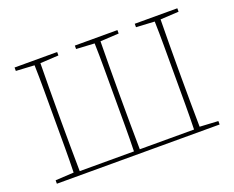

<svg xmlns="http://www.w3.org/2000/svg" viewBox="-109 -864 1283 1051"><g transform="rotate(-20 532.0 -338.5)"><path d="M758 -657V-677H1006V-657L899 -651Q898 -581 897.5 -509.5Q897 -438 897 -367V-310Q897 -239 897.5 -168Q898 -97 899 -26L1006 -20V0H58V-20L165 -26Q167 -97 167 -168Q167 -239 167 -310V-367Q167 -438 167 -509.5Q167 -581 165 -651L58 -657V-677H306V-657L199 -651Q198 -581 197.5 -510.5Q197 -440 197 -367V-310Q197 -237 197.5 -165Q198 -93 199 -22H515Q517 -93 517 -170Q517 -247 517 -340V-355Q517 -435 517 -508Q517 -581 515 -651L409 -657V-677H657V-657L549 -651Q548 -581 547.5 -508Q547 -435 547 -355V-340Q547 -247 547.5 -170Q548 -93 549 -22H865Q867 -93 867 -165Q867 -237 867 -310V-367Q867 -440 867 -510.5Q867 -581 865 -651Z"/></g></svg>

Font: Source Serif Pro ExtraLight
Style: Regular
Weight: 200
Designer: Frank Grießhammer
Foundry: Adobe Systems Incorporated
Version: Version 3.001;hotconv 1.0.111;makeotfexe 2.5.65597